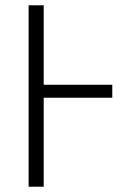

<svg xmlns="http://www.w3.org/2000/svg" viewBox="-20 -705 465 725"><path d="M404 -336H145V0H88V-685H145V-385H404Z"/></svg>

Font: Fira Sans Extra Condensed Light
Style: Regular
Weight: 300
Width: 1
Designer: Carrois Corporate & Edenspiekermann AG
Foundry: Carrois Corporate GbR & Edenspiekermann AG
Version: Version 4.203